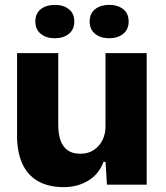

<svg xmlns="http://www.w3.org/2000/svg" viewBox="-20 -758 680 788"><path d="M242 10Q179 10 136 -14.5Q93 -39 71.5 -86.5Q50 -134 50 -201V-540H219V-247Q219 -208 228.5 -181.5Q238 -155 258 -141Q278 -127 310 -127Q343 -127 366 -143Q389 -159 401 -184Q413 -209 413 -238V-540H582V0H419L413 -94H405Q386 -43 342 -16.5Q298 10 242 10ZM428 -601Q393 -601 370.5 -619Q348 -637 348 -670Q348 -703 370.5 -720.5Q393 -738 428 -738Q463 -738 485.5 -720.5Q508 -703 508 -670Q508 -637 485.5 -619Q463 -601 428 -601ZM205 -601Q170 -601 147.5 -619Q125 -637 125 -670Q125 -703 147.5 -720.5Q170 -738 205 -738Q240 -738 262.5 -720.5Q285 -703 285 -670Q285 -637 262.5 -619Q240 -601 205 -601Z"/></svg>

Font: Mona Sans ExtraLight ExtraBold
Style: Regular
Weight: 800
Version: Version 2.000